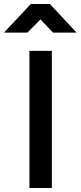

<svg xmlns="http://www.w3.org/2000/svg" viewBox="-68 -939 403 959"><path d="M79 -685H191V0H79ZM86 -919H181L315 -776H197L134 -842L69 -776H-48Z"/></svg>

Font: Cairo SemiBold
Style: Regular
Weight: 600
Designer: Mohamed Gaber, Accademia di Belle Arti di Urbino and others
Foundry: Kief Type Foundry, Accademia di Belle Arti di Urbino and others
Version: Version 3.011